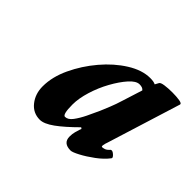

<svg xmlns="http://www.w3.org/2000/svg" viewBox="-89 -721 560 560"><g transform="rotate(45 191.0 -441.0)"><path d="M124 -276Q96 -276 78.5 -298Q61 -320 61 -351Q61 -390 80.5 -431.5Q100 -473 130.5 -509Q161 -545 197 -567.5Q233 -590 266 -590Q281 -590 288 -586L294 -597Q296 -602 310 -604Q324 -606 341 -606Q358 -606 370.5 -604Q383 -602 382 -597L311 -369Q308 -361 307 -354.5Q306 -348 309 -348Q313 -348 319 -350Q325 -352 332 -360Q337 -364 346 -356Q355 -348 351 -344Q338 -327 317 -311.5Q296 -296 277 -286Q258 -276 251 -276Q220 -276 220 -303Q220 -314 222.5 -323Q225 -332 227 -338L229 -343L225 -346Q191 -312 166 -294Q141 -276 124 -276ZM170 -334Q182 -334 192.5 -348Q203 -362 212.5 -381.5Q222 -401 230 -419Q238 -438 242 -448Q246 -458 249 -466.5Q252 -475 256 -488L275 -548Q270 -555 257 -555Q243 -555 226.5 -536.5Q210 -518 194.5 -490Q179 -462 169.5 -431Q160 -400 160 -375Q160 -334 170 -334Z"/></g></svg>

Font: Junicode
Style: Bold Italic
Weight: 700
Italic angle: -11°
Designer: Peter S. Baker
Version: Version 2.100; ttfautohint (v1.8.4)